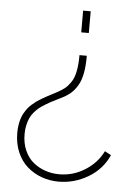

<svg xmlns="http://www.w3.org/2000/svg" viewBox="-52 -546 567 800"><g transform="rotate(5 231.5 -146.5)"><path d="M294.9 -505.9V-415H263.2V-505.9ZM294.9 -319.8Q294.9 -277.3 289.1 -246.6Q283.2 -215.8 271 -195.3Q258.8 -174.8 244.6 -162.1Q230.5 -149.4 209 -138.2Q200.7 -133.8 185.5 -126.5Q170.4 -119.1 160.9 -114Q151.4 -108.9 137.5 -100.3Q123.5 -91.8 114.3 -84.2Q105 -76.7 94.7 -64.7Q84.5 -52.7 78.6 -39.8Q72.8 -26.9 68.8 -9.5Q64.9 7.8 64.9 27.8Q64.9 65.9 78.4 96.2Q91.8 126.5 114.3 144.8Q136.7 163.1 164.6 172.6Q192.4 182.1 223.1 182.1Q280.8 182.1 330.3 151.1Q379.9 120.1 404.8 69.8L431.2 84Q404.3 144.5 346.4 178.7Q288.6 212.9 223.1 212.9Q186 212.9 152.6 200.9Q119.1 189 92.5 166Q65.9 143.1 50 106.7Q34.2 70.3 34.2 24.9Q34.2 7.8 36.6 -7.6Q39.1 -22.9 43 -35.4Q46.9 -47.9 53.7 -59.3Q60.5 -70.8 66.9 -79.1Q73.2 -87.4 83.5 -96.4Q93.8 -105.5 101.6 -111.1Q109.4 -116.7 121.8 -124Q134.3 -131.3 142.3 -135.7Q150.4 -140.1 164.1 -147.2Q177.7 -154.3 185.1 -158.2Q204.6 -168.9 216.6 -178.5Q228.5 -188 240.7 -205.8Q252.9 -223.6 258.5 -251.7Q264.2 -279.8 264.2 -319.8Z"/></g></svg>

Font: Rawline ExtraLight
Style: Regular
Weight: 275
Designer: Matt McInerney, Pablo Impallari, Rodrigo Fuenzalida
Foundry: Matt McInerney, Pablo Impallari, Rodrigo Fuenzalida
Version: Version 4.020;PS 004.020;hotconv 1.0.88;makeotf.lib2.5.64775